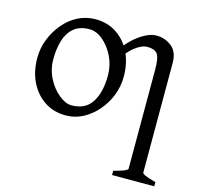

<svg xmlns="http://www.w3.org/2000/svg" viewBox="-103 -579 957 923"><g transform="rotate(15 376.0 -117.5)"><path d="M242 15Q181 15 135.5 -15.5Q90 -46 64.5 -98Q39 -150 39 -217Q39 -266 56.5 -310.5Q74 -355 104.5 -391.5Q135 -428 175.5 -448.5Q216 -469 262 -469Q323 -469 368.5 -438.5Q414 -408 439 -356Q464 -304 464 -237Q464 -188 446.5 -143.5Q429 -99 398 -63Q367 -27 327 -6Q287 15 242 15ZM247 -415Q198 -415 169 -390.5Q140 -366 127.5 -324.5Q115 -283 115 -231Q115 -180 137.5 -136.5Q160 -93 193.5 -66Q227 -39 256 -39Q325 -39 357 -89Q389 -139 389 -223Q389 -274 367.5 -317.5Q346 -361 313.5 -388Q281 -415 247 -415ZM532 234V213Q601 195 601 184V-310Q601 -369 587 -387Q573 -405 538 -405Q509 -405 474 -377.5Q439 -350 392 -273L390 -336Q433 -401 480.5 -435Q528 -469 566 -469Q608 -469 641 -443Q674 -417 674 -362V184Q674 189 689 196Q704 203 742 213V234Z"/></g></svg>

Font: ChillKai
Style: Regular
Weight: 400
Designer: ChillType
Foundry: 寒蝉字型
Version: Version 2.000